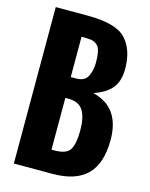

<svg xmlns="http://www.w3.org/2000/svg" viewBox="-129 -961 815 1042"><g transform="rotate(15 278.5 -439.5)"><path d="M52.2 0V-878.9H233.4Q391.6 -878.9 447.3 -819.1Q502.9 -759.3 502.9 -651.9Q502.9 -583 470.5 -543.5Q438 -503.9 369.6 -481Q526.4 -442.9 526.4 -259.3Q526.4 -127 462.9 -63.5Q399.4 0 269 0ZM229 -533.2H259.3Q308.1 -533.2 324.5 -567.4Q340.8 -601.6 340.8 -640.1Q340.8 -678.2 337.6 -694.8Q334.5 -711.4 330.6 -722.4Q326.7 -733.4 313.2 -744.4Q299.8 -755.4 280.5 -757.6Q261.2 -759.8 229 -759.8ZM230 -125.5H246.6Q314.9 -125.5 334.5 -159.4Q354 -193.4 354 -267.1Q354 -340.3 329.8 -378.4Q305.7 -416.5 247.6 -416.5H230Z"/></g></svg>

Font: Oswald-Bold
Style: Bold
Weight: 700
Designer: vernon adams
Foundry: vernon adams
Version: Version 2.002; ttfautohint (v0.92.18-e454-dirty) -l 8 -r 50 